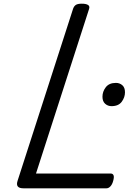

<svg xmlns="http://www.w3.org/2000/svg" viewBox="-20 -1020 726 1040"><path d="M107 0Q62 0 75 -40L376 -973Q381 -987 391 -993.5Q401 -1000 423 -1000Q446 -1000 457 -993Q468 -986 462 -970L175 -80H580Q591 -80 595 -70.5Q599 -61 593 -40Q588 -21 578 -10.5Q568 0 557 0ZM584 -445Q564 -445 549.5 -458Q535 -471 535 -496Q535 -524 553 -547.5Q571 -571 608 -571Q628 -571 642.5 -558.5Q657 -546 657 -520Q657 -493 639.5 -469Q622 -445 584 -445Z"/></svg>

Font: Playwrite CZ
Style: Regular
Weight: 400
Designer: Veronika Burian, José Scaglione
Foundry: TypeTogether
Version: Version 1.002